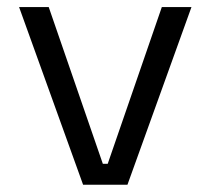

<svg xmlns="http://www.w3.org/2000/svg" viewBox="-20 -508 579 528"><path d="M330.5 0H208.5L32.5 -488.5H114L262.8 -57.5H276.2L425 -488.5H506.5Z"/></svg>

Font: Space Grotesk Variable Light
Style: Regular
Weight: 300
Designer: Florian Karsten
Foundry: Florian Karsten
Version: Version 2.000